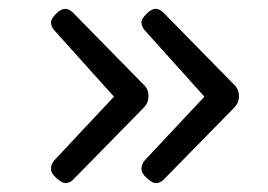

<svg xmlns="http://www.w3.org/2000/svg" viewBox="-20 -474 604 433"><path d="M331 -454Q342 -454 353 -441L506 -285Q514 -278 516.5 -271Q519 -264 519 -257Q519 -250 516.5 -243.5Q514 -237 506 -229L353 -73Q343 -61 331 -61Q324 -61 311.5 -72Q299 -83 299 -93Q299 -104 307 -113L441 -256L307 -405Q299 -414 299 -424Q299 -431 310 -442.5Q321 -454 331 -454ZM127 -454Q138 -454 149 -441L302 -285Q310 -278 312.5 -271Q315 -264 315 -257Q315 -250 312.5 -243.5Q310 -237 302 -229L149 -73Q139 -61 127 -61Q120 -61 107.5 -72Q95 -83 95 -93Q95 -104 103 -113L237 -256L103 -405Q95 -414 95 -424Q95 -431 106 -442.5Q117 -454 127 -454Z"/></svg>

Font: Asap Expanded
Style: Regular
Weight: 400
Width: 7
Designer: Pablo Cosgaya
Foundry: Omnibus-Type
Version: Version 3.001; ttfautohint (v1.8.4.7-5d5b)